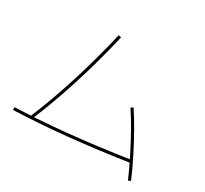

<svg xmlns="http://www.w3.org/2000/svg" viewBox="-154 -971 1308 1225"><g transform="rotate(30 500.0 -359.0)"><path d="M166 -17Q232 -174 291 -361Q350 -548 396 -746L416 -742Q370 -544 310.5 -356Q251 -168 184 -9ZM50 -16Q235 -23 438.5 -43.5Q642 -64 866 -98L870 -78Q646 -44 442 -23.5Q238 -3 50 4ZM911 28Q879 -46 841.5 -120Q804 -194 766 -262Q728 -330 692 -383L708 -395Q745 -340 784 -271Q823 -202 860.5 -127.5Q898 -53 929 20Z"/></g></svg>

Font: M PLUS 1 Code Thin
Style: Regular
Weight: 250
Designer: Coji Morishita
Foundry: UNDERFOREST DESIGN
Version: Version 1.002